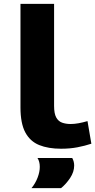

<svg xmlns="http://www.w3.org/2000/svg" viewBox="-20 -760 493 994"><path d="M260 -740V-212Q260 -172 271 -152Q282 -132 301.5 -125Q321 -118 346 -118Q365 -118 387 -122Q409 -126 433 -133L453 -16Q420 -5 381 2.5Q342 10 296 10Q230 10 183 -9Q136 -28 111 -74.5Q86 -121 86 -204V-740ZM143 214Q163 190 174.5 160Q186 130 186 104Q186 76 174 58H354Q364 76 364 97Q364 130 343 161.5Q322 193 296 214Z"/></svg>

Font: Georama ExtraExtended SemiBold
Style: Regular
Weight: 600
Width: 8
Designer: Jean-Baptiste Levee
Foundry: Production Type
Version: Version 1.000